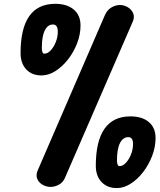

<svg xmlns="http://www.w3.org/2000/svg" viewBox="-20 -954 818 980"><path d="M239 0Q216.5 0 197.2 -11Q178 -22 170 -41.5Q162 -61 173 -85.5L515.5 -877Q527.5 -904 549.2 -916.2Q571 -928.5 591.5 -928.5Q613.5 -928.5 632.5 -917Q651.5 -905.5 659.8 -885.8Q668 -866 656.5 -841L311.5 -46Q301.5 -22.5 280.2 -11.2Q259 0 239 0ZM576 6Q527.5 6 498.2 -25Q469 -56 469 -108Q469 -233.5 513.5 -296.8Q558 -360 645.5 -360Q706 -360 740 -330.8Q774 -301.5 774 -250Q774 -204 756.8 -158.8Q739.5 -113.5 711 -76.2Q682.5 -39 647.2 -16.5Q612 6 576 6ZM590 -106Q606.5 -106 622.5 -123Q638.5 -140 648.8 -166Q659 -192 659 -219Q659 -254 635 -254Q608 -254 592.5 -224Q577 -194 577 -134.5Q577 -121 580.5 -113.5Q584 -106 590 -106ZM192 -569Q142.5 -569 113.8 -600Q85 -631 85 -683Q85 -808.5 129.2 -871.5Q173.5 -934.5 262 -934.5Q321.5 -934.5 356.2 -905.5Q391 -876.5 391 -824Q391 -778 373.5 -732.8Q356 -687.5 327 -650.5Q298 -613.5 262.8 -591.2Q227.5 -569 192 -569ZM206.5 -680Q223 -680 238.8 -696.8Q254.5 -713.5 264.8 -739.5Q275 -765.5 275 -792.5Q275 -809 269.2 -819Q263.5 -829 250 -829Q224 -829 208.8 -799Q193.5 -769 193.5 -708.5Q193.5 -696 196.5 -688Q199.5 -680 206.5 -680Z"/></svg>

Font: Edu AU VIC WA NT Hand
Style: Bold
Weight: 700
Version: Version 1.001